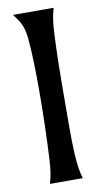

<svg xmlns="http://www.w3.org/2000/svg" viewBox="-86 -788 446 830"><g transform="rotate(-10 137.0 -373.5)"><path d="M189.5 -351.6C189.5 -443.8 191.4 -562 195.3 -634.8C198.2 -694.3 203.1 -714.8 211.9 -747.1H33.7C57.1 -715.8 74.7 -694.8 80.6 -634.8C86.4 -575.2 88.4 -483.9 88.4 -412.6C88.4 -299.8 85 -198.2 80.6 -111.3C77.6 -52.7 72.8 -31.7 64 0H208C199.2 -31.7 194.8 -52.7 191.4 -111.3C187.5 -180.2 189.5 -262.2 189.5 -351.6Z"/></g></svg>

Font: Amarante
Style: Regular
Weight: 400
Designer: Karolina Lach
Foundry: Sorkin Type Co.
Version: Version 1.001